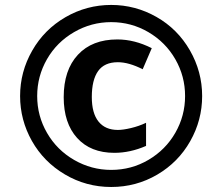

<svg xmlns="http://www.w3.org/2000/svg" viewBox="-20 -744 872 774"><path d="M129.9 -356.9C129.9 -410 143.1 -459.5 169.4 -505.4C195.8 -551.3 232.2 -587.6 278.6 -614.5C325 -641.4 374.8 -654.8 428.2 -654.8C482.3 -654.8 532.3 -641.3 578.4 -614.3C624.4 -587.2 660.6 -550.9 686.8 -505.1C713 -459.4 726.1 -410 726.1 -356.9C726.1 -303.9 713 -254.5 686.8 -208.7C660.6 -163 624.5 -126.6 578.6 -99.6C532.7 -72.6 482.6 -59.1 428.2 -59.1C375.2 -59.1 325.4 -72.4 279.1 -99.1C232.7 -125.8 196.2 -162.1 169.7 -208C143.1 -253.9 129.9 -303.5 129.9 -356.9ZM61 -356.9C61 -292.5 76.9 -232.1 108.6 -175.8C140.4 -119.5 184.7 -74.5 241.7 -40.8C298.7 -7.1 360.8 9.8 428.2 9.8C495.3 9.8 557.1 -6.8 613.8 -40C670.4 -73.2 714.8 -118.2 746.8 -174.8C778.9 -231.4 794.9 -292.2 794.9 -356.9C794.9 -422.4 778.4 -483.8 745.4 -541.3C712.3 -598.7 667.4 -643.6 610.6 -675.8C553.8 -708 493 -724.1 428.2 -724.1C362.5 -724.1 301.1 -707.7 244.1 -674.8C187.2 -641.9 142.4 -597 109.9 -540C77.3 -483.1 61 -422 61 -356.9ZM455.1 -493.2C484.7 -493.2 518.1 -483.7 555.2 -464.8L591.8 -549.8C545.6 -573.2 499.3 -585 453.1 -585C385.4 -585 332.4 -564.5 294.2 -523.4C255.9 -482.4 236.8 -425.3 236.8 -352.1C236.8 -282.4 254.9 -227.6 291 -187.7C327.1 -147.9 377.1 -127.9 440.9 -127.9C483.6 -127.9 526.2 -137.2 568.8 -155.8V-249C549.6 -239.9 529.4 -232.8 508.1 -227.8C486.7 -222.7 469.1 -220.2 455.1 -220.2C421.2 -220.2 395.3 -231.4 377.2 -253.9C359.1 -276.4 350.1 -309.4 350.1 -353C350.1 -398.9 358.6 -433.8 375.5 -457.5C392.4 -481.3 418.9 -493.2 455.1 -493.2Z"/></svg>

Font: OpenSans
Style: Bold Italic
Weight: 700
Italic angle: -12°
Foundry: Ascender Corporation
Version: Version 1.10; ttfautohint (v1.2) -l 8 -r 50 -G 200 -x 14 -D 